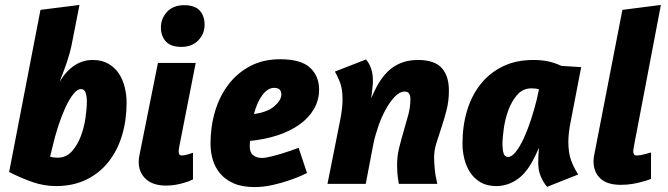

<svg xmlns="http://www.w3.org/2000/svg" viewBox="-20 -745 2705 778"><path d="M493 -330Q493 -258 474.5 -196.5Q456 -135 419.5 -89Q383 -43 329.5 -17Q276 9 207 9Q159 9 112.5 -7Q66 -23 17 -48L144 -705L302 -725L270 -562Q263 -528 250.5 -491.5Q238 -455 221 -413Q275 -502 356 -502Q393 -502 419.5 -486.5Q446 -471 462 -446.5Q478 -422 485.5 -391Q493 -360 493 -330ZM308 -384Q293 -384 276.5 -363Q260 -342 244.5 -308Q229 -274 215.5 -232.5Q202 -191 193 -151L183 -110Q196 -106 213 -106Q248 -106 271 -131.5Q294 -157 307.5 -193Q321 -229 326.5 -268Q332 -307 332 -333Q332 -354 327 -369Q322 -384 308 -384Z M726 -724Q769 -724 789 -702.5Q809 -681 809 -644Q809 -608 783.5 -581.5Q758 -555 715 -555Q672 -555 652 -577Q632 -599 632 -634Q632 -670 657 -697Q682 -724 726 -724ZM653 7Q600 7 571 -19.5Q542 -46 542 -90Q542 -97 543 -105Q544 -113 546 -121L620 -490H773L708 -159Q706 -146 705 -142Q704 -138 704 -133Q704 -126 706 -120.5Q708 -115 717 -115Q722 -115 729.5 -116.5Q737 -118 743.5 -120Q750 -122 755.5 -124Q761 -126 762 -126V-18Q746 -10 728 -5Q713 0 693.5 3.5Q674 7 653 7Z M833 -163Q833 -232 851.5 -294Q870 -356 906 -403Q942 -450 994.5 -477.5Q1047 -505 1115 -505Q1199 -505 1236 -471Q1273 -437 1273 -382Q1273 -340 1252.5 -304Q1232 -268 1194.5 -241Q1157 -214 1105.5 -197Q1054 -180 993 -174Q993 -170 992.5 -163.5Q992 -157 992 -152Q992 -127 1006 -116Q1020 -105 1041 -105Q1055 -105 1079.5 -111Q1104 -117 1129 -125Q1158 -134 1190 -146L1224 -44Q1190 -27 1154 -15Q1123 -4 1085.5 4.5Q1048 13 1012 13Q961 13 927 -2Q893 -17 872 -42Q851 -67 842 -98.5Q833 -130 833 -163ZM1091 -389Q1065 -389 1043 -359.5Q1021 -330 1009 -283Q1063 -290 1091.5 -314.5Q1120 -339 1120 -362Q1120 -389 1091 -389Z M1799 -378Q1799 -336 1789.5 -299Q1780 -262 1769 -229Q1758 -196 1748.5 -166Q1739 -136 1739 -108Q1739 -90 1741.5 -61.5Q1744 -33 1752 0H1596Q1591 -30 1590 -46.5Q1589 -63 1589 -76Q1589 -112 1597.5 -146.5Q1606 -181 1616 -214.5Q1626 -248 1634.5 -280Q1643 -312 1643 -343Q1643 -357 1638 -365.5Q1633 -374 1619 -374Q1600 -374 1580.5 -354Q1561 -334 1543.5 -302.5Q1526 -271 1513 -233.5Q1500 -196 1493 -162L1462 0H1307L1358 -256Q1363 -281 1365.5 -302.5Q1368 -324 1368 -342Q1368 -389 1355.5 -417Q1343 -445 1337 -455L1463 -504Q1477 -488 1484 -466.5Q1491 -445 1491 -421Q1491 -415 1491 -410Q1491 -405 1490 -397.5Q1489 -390 1488 -378Q1487 -366 1484 -347L1497 -375Q1528 -441 1571 -471.5Q1614 -502 1674 -502Q1740 -502 1769.5 -470Q1799 -438 1799 -378Z M2039 -109Q2054 -109 2071 -131Q2088 -153 2103.5 -187Q2119 -221 2132 -261.5Q2145 -302 2154 -338L2164 -383Q2153 -387 2134 -387Q2099 -387 2076.5 -361.5Q2054 -336 2040.5 -300Q2027 -264 2021.5 -225Q2016 -186 2016 -160Q2016 -139 2020.5 -124Q2025 -109 2039 -109ZM1991 9Q1953 9 1927 -6.5Q1901 -22 1885 -46.5Q1869 -71 1861.5 -101.5Q1854 -132 1854 -163Q1854 -235 1872.5 -296.5Q1891 -358 1927.5 -404Q1964 -450 2017.5 -476Q2071 -502 2141 -502Q2174 -502 2200.5 -496.5Q2227 -491 2255 -478L2335 -473L2293 -255Q2288 -231 2285.5 -209.5Q2283 -188 2283 -170Q2283 -128 2293 -98.5Q2303 -69 2323 -38L2197 12Q2182 -5 2171.5 -29.5Q2161 -54 2161 -84Q2161 -96 2161.5 -111Q2162 -126 2164 -146L2151 -118Q2119 -49 2078.5 -20Q2038 9 1991 9Z M2618 -20Q2600 -13 2580 -8Q2563 -3 2541 0.5Q2519 4 2496 4Q2440 4 2412.5 -22Q2385 -48 2385 -92Q2385 -99 2386 -107Q2387 -115 2389 -123L2502 -705L2658 -725L2550 -159Q2548 -146 2547 -142Q2546 -138 2546 -133Q2546 -126 2548.5 -120.5Q2551 -115 2561 -115Q2567 -115 2576 -116.5Q2585 -118 2594 -120.5Q2603 -123 2609.5 -125Q2616 -127 2618 -127Z"/></svg>

Font: Amaranth
Style: Bold Italic
Weight: 700
Italic angle: -12°
Designer: Gesine Todt
Foundry: Gesine Todt
Version: Version 1.001